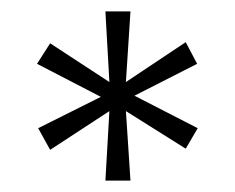

<svg xmlns="http://www.w3.org/2000/svg" viewBox="-20 -708 413 337"><path d="M165 -391 172 -513 68 -445 47 -483 157 -538 45 -596 68 -632 172 -564 165 -688H209L201 -564L306 -634L326 -596L216 -540L327 -483L306 -447L201 -513L209 -391Z"/></svg>

Font: Saira Ultra Condensed Light
Style: Regular
Weight: 300
Width: 1
Designer: Hector Gatti with collaboration of the Omnibus-Type team
Foundry: Omnibus-Type
Version: Version 1.001; ttfautohint (v1.8)